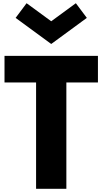

<svg xmlns="http://www.w3.org/2000/svg" viewBox="-20 -1172 636 1192"><path d="M145 -1152 77 -1061 298 -899 519 -1061 451 -1152 298 -1040ZM8 -660H204V0H392V-660H588V-825H8Z"/></svg>

Font: Hussar Techniczny
Style: Bold 
Weight: 700
Foundry: Cannot Into Space Fonts
Version: Version 0.77